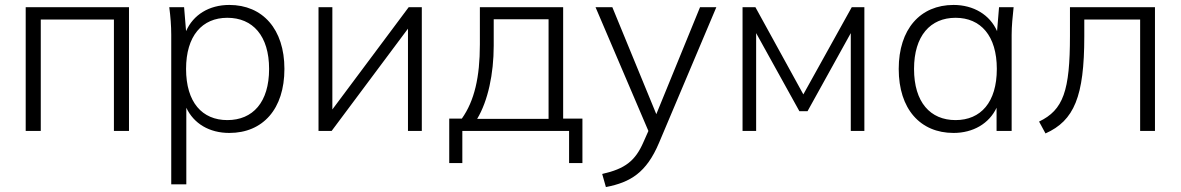

<svg xmlns="http://www.w3.org/2000/svg" viewBox="-20 -530 4778 777"><path d="M84 0H145V-451H441V0H502V-501H84Z M673 -389V216H734V-94C764 -30 827 8 908 8C1044 8 1131 -89 1131 -251C1131 -412 1043 -510 908 -510C826 -510 762 -470 733 -404L725 -501H665C670 -463 673 -425 673 -389ZM900 -44C798 -44 733 -116 733 -251C733 -385 798 -458 900 -458C1003 -458 1069 -385 1069 -251C1069 -116 1003 -44 900 -44Z M1269 0H1322L1631 -414V0H1687V-501H1634L1325 -87V-501H1269Z M1798 130H1851V0H2283V130H2337V-50H2259V-501H1922V-350C1922 -218 1900 -122 1849 -50H1798ZM1911 -49C1955 -122 1978 -232 1978 -345V-452H2200V-49Z M2417 174 2432 227C2531 208 2596 169 2647 48L2879 -501H2813L2636 -68L2458 -501H2390L2604 0L2584 45C2551 121 2510 153 2417 174Z M2985 0H3040V-396L3215 -80H3248L3423 -396V0H3478V-501H3427L3231 -148L3037 -501H2985Z M3839 8C3918 8 3983 -30 4013 -94V0H4074V-389C4074 -425 4078 -463 4082 -501H4023L4015 -404C3986 -470 3920 -510 3839 -510C3704 -510 3617 -412 3617 -251C3617 -89 3704 8 3839 8ZM3847 -44C3745 -44 3679 -116 3679 -251C3679 -385 3745 -458 3847 -458C3949 -458 4014 -385 4014 -251C4014 -116 3949 -44 3847 -44Z M4185 -38 4211 10C4327 -42 4368 -139 4368 -383V-451H4594V0H4654V-501H4310V-385C4310 -162 4283 -85 4185 -38Z"/></svg>

Font: Poppy and Pepper Light
Style: Regular
Weight: 300
Designer: Thy Ha
Foundry: Thy Ha
Version: Version 0.001;Glyphs 3.2 (3227)